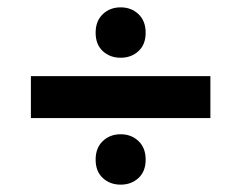

<svg xmlns="http://www.w3.org/2000/svg" viewBox="-20 -580 656 522"><path d="M308 -423Q279 -423 259.5 -441Q240 -459 240 -491Q240 -523 259.5 -541.5Q279 -560 308 -560Q337 -560 356.5 -541.5Q376 -523 376 -491Q376 -459 356.5 -441Q337 -423 308 -423ZM64 -373H552V-259H64ZM240 -146Q240 -178 259.5 -196.5Q279 -215 308 -215Q337 -215 356.5 -196.5Q376 -178 376 -146Q376 -114 356.5 -96Q337 -78 308 -78Q279 -78 259.5 -96Q240 -114 240 -146Z"/></svg>

Font: Kufam
Style: Bold
Weight: 700
Designer: Wael Morcos, Artur Schmal
Foundry: Original Type
Version: Version 1.300; ttfautohint (v1.8.3)